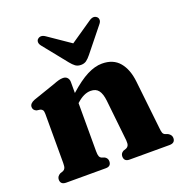

<svg xmlns="http://www.w3.org/2000/svg" viewBox="-126 -804 862 913"><g transform="rotate(-20 305.0 -347.5)"><path d="M239.5 -442V-386.5Q291.5 -433 331.8 -453.5Q372 -474 407.5 -474Q464.5 -474 495.2 -437.5Q526 -401 533 -337L560 -93Q561.5 -75 564.5 -67.5Q567.5 -60 575 -56.5L589 -51.5Q606.5 -41.5 606.5 -25.5Q606.5 0 577.5 0H375.5Q348 0 348 -26Q348 -41 362.5 -49.5L377 -54.5Q385.5 -58 389.5 -66Q393.5 -74 392 -92L369.5 -301Q365.5 -336 352.5 -353.2Q339.5 -370.5 312.5 -370.5Q278.5 -370.5 242 -337.5L239.5 -335.5V-92.5Q239.5 -74 242.8 -66Q246 -58 254 -54.5L268.5 -49.5Q282.5 -41 282.5 -26Q282.5 0 255.5 0H55.5Q26.5 0 26.5 -25.5Q26.5 -42 44 -51.5L59 -56.5Q66.5 -60 70 -67.5Q73.5 -75 73.5 -92.5V-340Q73.5 -354.5 69.8 -360.2Q66 -366 58 -368.5L40 -371Q23 -378 23 -394Q23 -412 48.5 -422L159 -460Q177 -467 188.2 -470Q199.5 -473 210 -473Q224 -473 231.8 -464.2Q239.5 -455.5 239.5 -442ZM364 -533.5Q352 -518.5 340.8 -510.2Q329.5 -502 313 -502Q296.5 -502 285.2 -510.2Q274 -518.5 262 -533.5L166 -653Q157 -664 157.2 -673.8Q157.5 -683.5 163.5 -688.5Q180 -703 203.5 -686L313 -611L422.5 -686Q446.5 -703 462.5 -688.5Q468.5 -683.5 469 -673.8Q469.5 -664 460 -653Z"/></g></svg>

Font: Fraunces 72pt Soft
Style: Bold
Weight: 700
Version: Version 1.000;[b76b70a41]